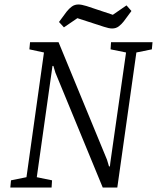

<svg xmlns="http://www.w3.org/2000/svg" viewBox="-20 -836 701 856"><path d="M26 0 29 -32 98 -46 176 -602 111 -616 114 -648H241L457 -124L466 -94H470L472 -112L542 -602L473 -616L475 -648H660L657 -616L588 -602L503 0H438L227 -512L218 -542H214L144 -46L212 -32L210 0ZM480 -709Q466 -709 443.5 -716.5Q421 -724 402 -730L325 -755L265 -714L243 -738L277 -784Q288 -798 300.5 -807Q313 -816 330 -816Q343 -816 366 -809Q389 -802 408 -795L483 -770L544 -812L566 -787L532 -741Q522 -728 509.5 -718.5Q497 -709 480 -709Z"/></svg>

Font: Faustina Light
Style: Italic
Weight: 300
Italic angle: -8°
Designer: Alfonso Garcia
Foundry: http://www.omnibus-type.com
Version: Version 1.200